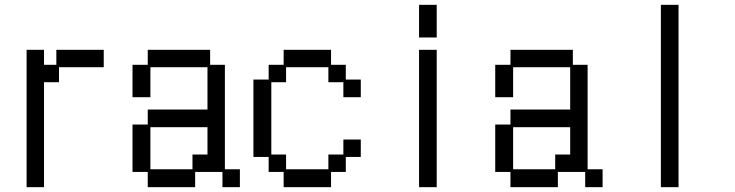

<svg xmlns="http://www.w3.org/2000/svg" viewBox="-20 -746 3040 794"><path d="M90 -540H162V-478H213V-540H409V-468H224V-406H162V28H90Z M528 -231H591V-293H838V-468H602V-344H528V-478H591V-540H849V-478H910V-46H972V28H900V-35H787V28H591V-35H528ZM776 -46V-107H838V-220H602V-46Z M1091 -97H1028V-417H1091V-478H1153V-540H1349V-478H1410V-417H1472V-344H1400V-406H1338V-468H1163V-406H1102V-107H1163V-46H1338V-107H1400V-169H1472V-97H1410V-35H1349V28H1153V-35H1091Z M1713 -726H1786V-591H1713ZM1713 -540H1786V28H1713Z M2028 -231H2091V-293H2338V-468H2102V-344H2028V-478H2091V-540H2349V-478H2410V-46H2472V28H2400V-35H2287V28H2091V-35H2028ZM2276 -46V-107H2338V-220H2102V-46Z M2713 -726H2786V28H2713Z"/></svg>

Font: DotGothic16
Style: Regular
Weight: 400
Designer: Fontworks Inc.
Foundry: Fontworks Inc.
Version: Version 1.100